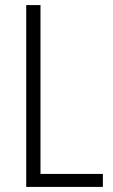

<svg xmlns="http://www.w3.org/2000/svg" viewBox="-20 -734 444 754"><path d="M83 0H384V-51H139V-714H83Z"/></svg>

Font: Noto Sans Arabic UI Cn Lt
Style: Regular
Weight: 300
Width: 3
Designer: Monotype Design Team, Nadine Chahine and Nizar Qandah
Foundry: Monotype Imaging Inc.
Version: Version 2.010